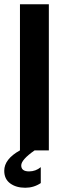

<svg xmlns="http://www.w3.org/2000/svg" viewBox="-23 -708 321 904"><path d="M71 0V-688H207V0H140Q77 44 77 71Q77 99 114 99Q145 99 169 79V154Q136 176 96 176Q53 176 25 155.5Q-3 135 -3 96Q-3 41 71 0Z"/></svg>

Font: Roundo SemiBold
Style: Regular
Weight: 600
Designer: Namrata Goyal (Gurmukhi), Shiva Nallaperumal (Latin)
Foundry: Indian Type Foundry
Version: Version 1.000;PS 1.0;hotconv 1.0.88;makeotf.lib2.5.647800